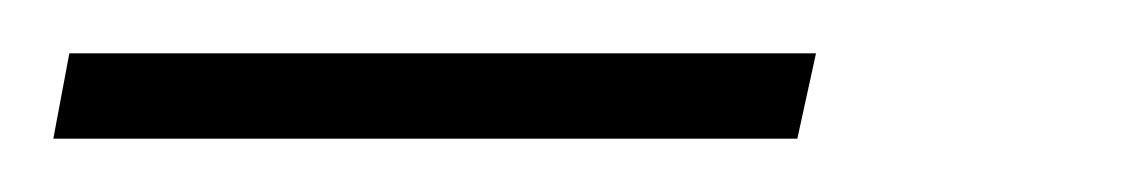

<svg xmlns="http://www.w3.org/2000/svg" viewBox="-125 108 425 72"><path d="M-105 160 -99 128H181L174 160Z"/></svg>

Font: Saira Condensed Thin
Style: Italic
Weight: 250
Width: 3
Italic angle: -12°
Designer: Hector Gatti with collaboration of the Omnibus-Type team
Foundry: Omnibus-Type
Version: Version 1.101